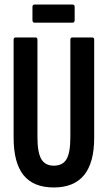

<svg xmlns="http://www.w3.org/2000/svg" viewBox="-20 -820 475 846"><path d="M217 6Q127 6 83.5 -48.5Q40 -103 40 -213V-645Q40 -655 49 -655H136Q145 -655 145 -645V-216Q145 -148 162 -119Q179 -90 217 -90Q256 -90 273 -118.5Q290 -147 290 -216V-645Q290 -655 299 -655H386Q395 -655 395 -645V-213Q395 -103 350.5 -48.5Q306 6 217 6ZM133 -720Q123 -720 123 -731V-790Q123 -800 133 -800H299Q309 -800 309 -790V-731Q309 -720 299 -720Z"/></svg>

Font: Sofia Sans Extra Condensed
Style: Bold
Weight: 700
Designer: Botio Nikoltchev, Ani Petrova
Foundry: lettersoup
Version: Version 4.101